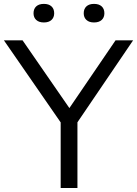

<svg xmlns="http://www.w3.org/2000/svg" viewBox="-34 -942 688 962"><path d="M270 0V-363L288.5 -302L-14.5 -740H79L328.5 -379H299L545 -740H633L335.5 -302L354 -362V0ZM437 -829.5Q412.5 -829.5 399 -842Q385.5 -854.5 385.5 -875.5Q385.5 -897.5 399 -910Q412.5 -922.5 437 -922.5Q462 -922.5 475.5 -910Q489 -897.5 489 -875.5Q489 -854.5 475.5 -842Q462 -829.5 437 -829.5ZM186 -829.5Q161 -829.5 147.5 -842Q134 -854.5 134 -875.5Q134 -897.5 147.5 -910Q161 -922.5 186 -922.5Q210.5 -922.5 224 -910Q237.5 -897.5 237.5 -875.5Q237.5 -854.5 224 -842Q210.5 -829.5 186 -829.5Z"/></svg>

Font: Encode Sans SC SemiExpanded
Style: Regular
Weight: 400
Width: 6
Designer: Multiple Designers
Foundry: Impallari Type
Version: Version 3.002